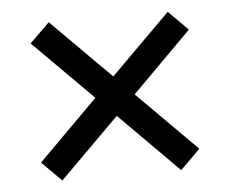

<svg xmlns="http://www.w3.org/2000/svg" viewBox="-39 -636 623 518"><g transform="rotate(-5 272.0 -376.5)"><path d="M110 -162.3 56.8 -215.5 218.2 -376.8 56.8 -538.2 110.5 -590.9 271.4 -430 432.7 -590.9 485.5 -538.2 324.5 -376.8 485.5 -215.5 431.8 -162.3 271.4 -323.2Z"/></g></svg>

Font: Spartan Med
Style: Regular
Weight: 500
Designer: Matt Bailey, Mirko Velimirovic
Foundry: Matt Bailey
Version: Version 1.005